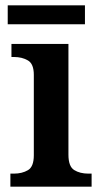

<svg xmlns="http://www.w3.org/2000/svg" viewBox="-20 -701 380 721"><path d="M19 0V-49H32Q63 -49 85 -62Q107 -75 107 -118V-420Q107 -461 85 -474Q63 -487 32 -487H23V-536H237V-120Q237 -76 258.5 -62.5Q280 -49 312 -49H324V0ZM9 -610V-681H299V-610Z"/></svg>

Font: Noto Serif Malayalam SemiBold
Style: Regular
Weight: 600
Designer: Indian type Foundry, Jelle Bosma, Monotype Design Team
Foundry: Monotype Imaging Inc.
Version: Version 2.104; ttfautohint (v1.8.4.7-5d5b)